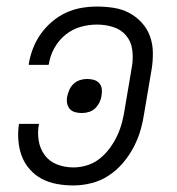

<svg xmlns="http://www.w3.org/2000/svg" viewBox="-20 -558 540 586"><path d="M204 8Q178 8 153.5 3.5Q129 -1 108 -12Q87 -23 71 -41Q55 -59 46.5 -81.5Q38 -104 36 -130Q34 -156 38 -180H99Q94 -155 98 -129.5Q102 -104 116.5 -84.5Q131 -65 154.5 -56Q178 -47 204 -47Q225 -47 246 -53.5Q267 -60 284.5 -74Q302 -88 315.5 -106.5Q329 -125 338 -144.5Q347 -164 352.5 -185Q358 -206 361 -227L383 -357Q387 -382 383.5 -407Q380 -432 364.5 -450Q349 -468 325.5 -475.5Q302 -483 276 -483Q251 -483 226 -476Q201 -469 180 -452Q159 -435 146 -411.5Q133 -388 129 -362Q129 -362 128.5 -361.5Q128 -361 128 -360H68Q68 -361 68 -362Q68 -363 68 -364Q72 -388 81 -411Q90 -434 104.5 -454.5Q119 -475 139 -492Q159 -509 182 -519.5Q205 -530 229 -534Q253 -538 276 -538Q302 -538 327.5 -534Q353 -530 374.5 -518.5Q396 -507 412.5 -489Q429 -471 437.5 -448Q446 -425 446.5 -399Q447 -373 443 -348L421 -218Q417 -190 409.5 -163Q402 -136 388.5 -110Q375 -84 355.5 -61Q336 -38 311.5 -22Q287 -6 259 1Q231 8 204 8ZM230 -213Q220 -213 210 -215.5Q200 -218 193.5 -225Q187 -232 185 -242Q183 -252 185 -263Q187 -273 191.5 -283.5Q196 -294 204.5 -302Q213 -310 224 -313.5Q235 -317 245 -317Q256 -317 265.5 -314.5Q275 -312 282 -305Q289 -298 290.5 -288Q292 -278 290 -267Q289 -257 284 -246.5Q279 -236 271 -228Q263 -220 252 -216.5Q241 -213 230 -213Z"/></svg>

Font: Iosevka Curly Light Oblique
Style: Regular
Weight: 300
Italic angle: -9°
Monospace: yes
Designer: Belleve Invis
Foundry: Belleve Invis
Version: Version 11.1.0; ttfautohint (v1.8.3)